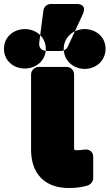

<svg xmlns="http://www.w3.org/2000/svg" viewBox="-126 -902 550 964"><path d="M246 -165V-528C246 -549 229 -566 209 -566H67C51 -566 30 -551 30 -528V-150C30 -30 99 42 219 42C256 42 286 38 315 29C329 24 342 10 342 -7V-114C342 -146 316 -153 300 -151L281 -149C273 -148 270 -148 263 -148C245 -148 246 -147 246 -165ZM129 -882H255C255 -882 316 -888 289 -829L214 -667C208 -653 192 -646 180 -646H108C93 -646 67 -655 71 -688L92 -850C95 -870 113 -882 129 -882ZM-1 -558C53 -558 104 -596 104 -657C104 -717 54 -756 -1 -756C-55 -756 -106 -719 -106 -657C-106 -594 -55 -558 -1 -558ZM299 -556C355 -556 404 -596 404 -657C404 -719 353 -756 299 -756C245 -756 194 -717 194 -657C194 -596 244 -556 299 -556Z"/></svg>

Font: Asimov Print
Style: E
Weight: 500
Designer: Google
Version: Version 2.000980; 2014